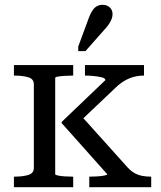

<svg xmlns="http://www.w3.org/2000/svg" viewBox="-20 -780 671 800"><path d="M121 -80V-429Q121 -451 98 -458Q75 -465 40 -465H38V-509H285V-465H282Q268 -465 251 -464Q234 -463 222 -461Q210 -459 210 -455V-54Q210 -51 222 -48.5Q234 -46 251 -45Q268 -44 282 -44H285V0H38V-44H40Q75 -44 98 -51Q121 -58 121 -80ZM610 0H352V-44H355Q368 -44 385 -45Q402 -46 414.5 -48.5Q427 -51 427 -54L237 -267V-272L419 -446Q419 -454 405 -457.5Q391 -461 372.5 -463Q354 -465 339 -465H334V-509H580V-465H578Q558 -465 538.5 -460Q519 -455 500 -444Q481 -433 463 -416L306 -267L309 -308L512 -82Q527 -66 542 -58Q557 -50 573.5 -47Q590 -44 608 -44H610ZM351 -708Q358 -726 366 -737.5Q374 -749 384.5 -754.5Q395 -760 407 -760Q426 -760 437.5 -749Q449 -738 449 -721Q449 -712 445.5 -702Q442 -692 435.5 -682Q429 -672 420 -662L336 -567H306V-586Z"/></svg>

Font: Roboto Serif 28pt
Style: Regular
Weight: 400
Designer: Greg Gazdowicz
Foundry: Commercial Type
Version: Version 1.008